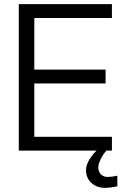

<svg xmlns="http://www.w3.org/2000/svg" viewBox="-20 -720 595 918"><path d="M69.8 0V-700.2H515.1V-633.8H144V-387.2H484.9V-320.8H144V-65.9H515.1V0H488.8Q471.7 19.5 460.9 41.7Q450.2 64 450.2 81.1Q450.2 100.6 462.4 113.3Q474.6 126 494.1 126Q515.6 126 541 120.1V170.9Q505.4 178.2 482.9 178.2Q442.4 178.2 416.7 154.3Q391.1 130.4 391.1 92.8Q391.1 72.8 405 47.1Q418.9 21.5 441.9 0Z"/></svg>

Font: LT Superior
Style: Regular
Weight: 400
Designer: Daniel Lyons
Foundry: LyonsType
Version: Version 1.000